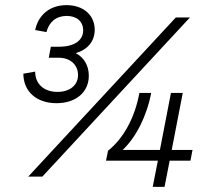

<svg xmlns="http://www.w3.org/2000/svg" viewBox="-20 -728 813 748"><path d="M200 -326C276 -326 326 -369 326 -433C326 -474 306 -505 275 -521C321 -534 349 -567 349 -612C349 -669 305 -708 239 -708C176 -708 130 -672 117 -611L161 -603C171 -643 200 -666 240 -666C279 -666 304 -644 304 -610C304 -570 269 -546 210 -546H178L170 -503H210C254 -503 284 -475 284 -436C284 -396 252 -370 204 -370C151 -370 117 -401 117 -449L71 -441C71 -372 122 -326 200 -326ZM90 -40H145L720 -660H665ZM401 -141 393 -102H595L575 0H621L641 -102H722L730 -144H649L692 -366H646L603 -144H458C510 -193 552 -276 569 -366H523C506 -271 461 -188 401 -141Z"/></svg>

Font: Uncut Sans Light Italic
Style: Regular
Weight: 300
Italic angle: -11°
Designer: Kasper Nordkvist
Foundry: UNCUT.wtf
Version: Version 1.304;Glyphs 3.2 (3246)